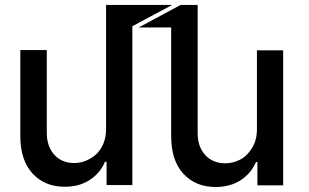

<svg xmlns="http://www.w3.org/2000/svg" viewBox="-20 -747 1248 775"><path d="M777.8 -727.1V-210Q777.8 -154.8 808.3 -121.3Q838.9 -87.9 889.2 -87.9Q920.4 -87.9 949 -102.5Q977.5 -117.2 997.3 -149.4Q1017.1 -181.6 1017.1 -225.1V-543.9H1123V1H1019V-92.8H1013.2Q994.1 -47.9 951.9 -20Q909.7 7.8 850.1 7.8Q769.5 7.8 720.2 -45.7Q670.9 -99.1 670.9 -198.2V-636.2H540L709 -727.1ZM514.2 -641.1V0H410.2V-94.2H403.8Q384.8 -48.8 342.8 -21Q300.8 6.8 241.2 6.8Q160.6 6.8 111.3 -46.6Q62 -100.1 62 -199.2V-544.9H168.9V-210.9Q168.9 -155.8 199.2 -122.3Q229.5 -88.9 279.8 -88.9Q302.7 -88.9 325.2 -97.7Q347.7 -106.4 366.5 -122.8Q385.3 -139.2 396.7 -166Q408.2 -192.9 408.2 -226.1V-727.1H674.8Z"/></svg>

Font: Telcell.Market Med
Style: Regular
Weight: 500
Designer: Rasmus Andersson, Sedrak Mkrtchyan
Version: Version 3.019;git-0a5106e0b